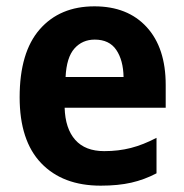

<svg xmlns="http://www.w3.org/2000/svg" viewBox="-20 -576 582 606"><path d="M278 -556Q383 -556 443 -490.5Q503 -425 503 -308V-236H184Q186 -170 217.5 -134.5Q249 -99 309 -99Q354 -99 393 -109Q432 -119 474 -141V-29Q436 -9 394.5 0.5Q353 10 298 10Q178 10 110 -61Q42 -132 42 -269Q42 -411 105.5 -483.5Q169 -556 278 -556ZM279 -451Q240 -451 215 -423Q190 -395 187 -333H370Q369 -386 347 -418.5Q325 -451 279 -451Z"/></svg>

Font: Noto Sans Armenian SemiCondensed
Style: Bold
Weight: 700
Width: 4
Designer: Monotype Design Team
Foundry: Monotype Imaging Inc.
Version: Version 2.008; ttfautohint (v1.8.4.7-5d5b)